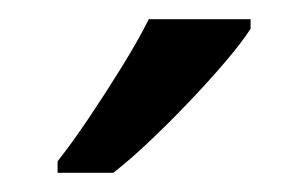

<svg xmlns="http://www.w3.org/2000/svg" viewBox="-20 -786 321 200"><path d="M241 -756Q232 -742 215 -722Q198 -702 177.5 -680.5Q157 -659 136.5 -639.5Q116 -620 98 -606H40V-618Q55 -637 72.5 -663Q90 -689 107 -716.5Q124 -744 135 -766H241Z"/></svg>

Font: Noto Sans Ol Chiki
Style: Regular
Weight: 400
Designer: Monotype Design Team, Lewis McGuffie
Foundry: Monotype Imaging Inc.
Version: Version 2.003